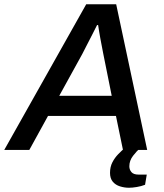

<svg xmlns="http://www.w3.org/2000/svg" viewBox="-55 -706 770 904"><path d="M-35 0 351 -686H492L638 0H524L491 -160H171L83 0ZM224 -255H471L431 -454Q428 -470 424.5 -488Q421 -506 417.5 -524.5Q414 -543 411.5 -559Q409 -575 407 -588H402Q392 -568 378.5 -541.5Q365 -515 352.5 -491Q340 -467 332 -451ZM552 178Q531 178 510 171.5Q489 165 476 149.5Q463 134 463 108Q463 80 474 58.5Q485 37 502 19.5Q519 2 536 -12H605L604 -8Q589 5 571.5 27.5Q554 50 554 77Q554 93 564 104.5Q574 116 597 116H636L628 164Q610 171 589 174.5Q568 178 552 178Z"/></svg>

Font: Archivo SemiBold Medium
Style: Italic
Weight: 500
Italic angle: -10°
Version: Version 2.001